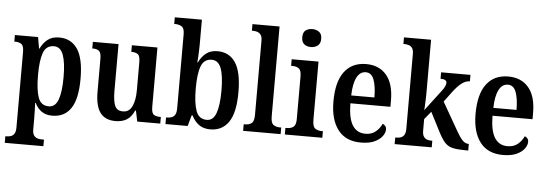

<svg xmlns="http://www.w3.org/2000/svg" viewBox="-58 -946 3881 1362"><g transform="rotate(5 1882.5 -265.0)"><path d="M12 232V185H22Q36 185 50.5 180.5Q65 176 75 161.5Q85 147 85 117V-420Q85 -465 68 -477Q51 -489 25 -489H17V-536H182L196 -455H199Q218 -495 249.5 -520.5Q281 -546 332 -546Q417 -546 462.5 -479Q508 -412 508 -267Q508 -123 462.5 -56Q417 11 330 11Q284 11 254 -10.5Q224 -32 206 -69H202Q203 -45 204 -16Q205 13 205 43V119Q205 148 215 162Q225 176 239.5 180.5Q254 185 267 185H287V232ZM300 -53Q347 -53 367 -108.5Q387 -164 387 -269Q387 -372 367 -426.5Q347 -481 301 -481Q244 -481 224.5 -425.5Q205 -370 205 -269Q205 -163 224.5 -108Q244 -53 300 -53Z M781 10Q707 10 671.5 -37.5Q636 -85 636 -187V-420Q636 -463 621 -476Q606 -489 576 -489H572V-536H755V-202Q755 -133 769.5 -98Q784 -63 827 -63Q872 -63 892.5 -106.5Q913 -150 913 -221V-420Q913 -466 896.5 -477.5Q880 -489 854 -489H850V-536H1032V-113Q1032 -68 1049.5 -57.5Q1067 -47 1093 -47H1099V0H935L919 -77H914Q892 -28 859 -9Q826 10 781 10Z M1455 10Q1405 10 1373 -14.5Q1341 -39 1322 -78H1316L1294 0H1136V-47H1142Q1159 -47 1174.5 -52Q1190 -57 1199.5 -72Q1209 -87 1209 -118V-646Q1209 -689 1189 -701Q1169 -713 1141 -713H1136V-760H1329V-582Q1329 -564 1328 -540Q1327 -516 1326 -493.5Q1325 -471 1323 -456H1327Q1346 -496 1377.5 -521.5Q1409 -547 1460 -547Q1543 -547 1587.5 -480.5Q1632 -414 1632 -269Q1632 -124 1586 -57Q1540 10 1455 10ZM1425 -55Q1471 -55 1491 -110.5Q1511 -166 1511 -271Q1511 -378 1490.5 -430.5Q1470 -483 1424 -483Q1369 -483 1348.5 -429.5Q1328 -376 1328 -270Q1328 -166 1348.5 -110.5Q1369 -55 1425 -55Z M1689 0V-47H1699Q1727 -47 1745 -60.5Q1763 -74 1763 -120V-648Q1763 -677 1752.5 -690.5Q1742 -704 1727.5 -708.5Q1713 -713 1699 -713H1689V-760H1882V-120Q1882 -74 1900 -60.5Q1918 -47 1946 -47H1956V0Z M2116 -634Q2087 -634 2068 -649Q2049 -664 2049 -698Q2049 -733 2068 -747.5Q2087 -762 2116 -762Q2143 -762 2163.5 -747.5Q2184 -733 2184 -698Q2184 -664 2163.5 -649Q2143 -634 2116 -634ZM1986 0V-47H1996Q2025 -47 2043 -60.5Q2061 -74 2061 -117V-420Q2061 -463 2043.5 -476Q2026 -489 1999 -489H1988V-536H2179V-120Q2179 -74 2197 -60.5Q2215 -47 2243 -47H2253V0Z M2527 10Q2420 10 2364.5 -62Q2309 -134 2309 -264Q2309 -405 2363.5 -476.5Q2418 -548 2518 -548Q2610 -548 2662.5 -486.5Q2715 -425 2715 -306V-261H2430Q2431 -154 2462.5 -104.5Q2494 -55 2554 -55Q2599 -55 2627.5 -79Q2656 -103 2671 -136Q2682 -132 2690 -122.5Q2698 -113 2698 -98Q2698 -75 2680 -50Q2662 -25 2624.5 -7.5Q2587 10 2527 10ZM2596 -317Q2596 -396 2578.5 -443Q2561 -490 2520 -490Q2479 -490 2456 -445.5Q2433 -401 2431 -317Z M2768 0V-47H2778Q2792 -47 2806.5 -51.5Q2821 -56 2831 -70.5Q2841 -85 2841 -116V-648Q2841 -677 2831 -690.5Q2821 -704 2806 -708.5Q2791 -713 2778 -713H2768V-760H2961V-376Q2961 -359 2960 -332.5Q2959 -306 2958 -284Q2957 -262 2956 -258L3063 -399Q3084 -425 3090 -440.5Q3096 -456 3096 -465Q3096 -490 3052 -490V-536H3261V-490Q3231 -490 3202 -467.5Q3173 -445 3140 -401L3088 -331L3202 -132Q3225 -91 3245 -69Q3265 -47 3289 -47H3292V0H3280Q3220 0 3185.5 -7Q3151 -14 3129 -36Q3107 -58 3083 -103L3007 -251L2961 -195V-113Q2961 -84 2971 -70Q2981 -56 2995.5 -51.5Q3010 -47 3024 -47H3032V0Z M3539 10Q3432 10 3376.5 -62Q3321 -134 3321 -264Q3321 -405 3375.5 -476.5Q3430 -548 3530 -548Q3622 -548 3674.5 -486.5Q3727 -425 3727 -306V-261H3442Q3443 -154 3474.5 -104.5Q3506 -55 3566 -55Q3611 -55 3639.5 -79Q3668 -103 3683 -136Q3694 -132 3702 -122.5Q3710 -113 3710 -98Q3710 -75 3692 -50Q3674 -25 3636.5 -7.5Q3599 10 3539 10ZM3608 -317Q3608 -396 3590.5 -443Q3573 -490 3532 -490Q3491 -490 3468 -445.5Q3445 -401 3443 -317Z"/></g></svg>

Font: Noto Serif Hebrew Condensed SemiBold
Style: Regular
Weight: 600
Width: 3
Designer: Monotype Design Team
Foundry: Monotype Imaging Inc.
Version: Version 2.004; ttfautohint (v1.8.4.7-5d5b)